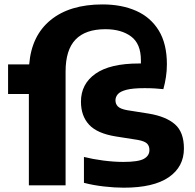

<svg xmlns="http://www.w3.org/2000/svg" viewBox="-20 -838 880 868"><path d="M16.5 -413V-547H112Q122.5 -677 209 -747.5Q295.5 -818 443.5 -818Q530 -818 595.5 -789Q661 -760 697.8 -700Q734.5 -640 734.5 -547.5Q734.5 -517.5 730.2 -489.8Q726 -462 718.5 -435Q700.5 -437 680 -438.2Q659.5 -439.5 634 -439.5Q580 -439.5 551.5 -432Q523 -424.5 512.5 -412Q502 -399.5 502 -384.5Q502 -367.5 513.2 -356.5Q524.5 -345.5 554 -340L652 -324.5Q730.5 -311.5 771 -276Q811.5 -240.5 811.5 -166.5Q811.5 -84 743 -36.8Q674.5 10.5 539.5 10.5Q498 10.5 449.8 5Q401.5 -0.5 359.5 -11.5V-128.5Q399 -118.5 447.2 -112.2Q495.5 -106 537.5 -106Q605.5 -106 630.5 -120Q655.5 -134 655.5 -159.5Q655.5 -179 644.2 -189.5Q633 -200 603 -205.5L504.5 -221Q419.5 -234.5 382.8 -274.2Q346 -314 346 -378.5Q346 -458.5 411.8 -504.8Q477.5 -551 608 -551Q612 -551 617 -551Q617 -558 617 -565.5Q617 -640 572.8 -673Q528.5 -706 456.5 -706Q366.5 -706 321.5 -659.2Q276.5 -612.5 276.5 -514.5V0H110.5V-413Z"/></svg>

Font: Encode Sans SmExp
Style: Bold
Weight: 700
Width: 6
Designer: Multiple Designers
Foundry: Impallari Type
Version: Version 3.002; ttfautohint (v1.8.3) -l 8 -r 50 -G 200 -x 14 